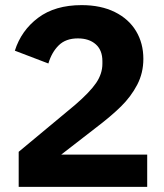

<svg xmlns="http://www.w3.org/2000/svg" viewBox="-20 -730 640 750"><path d="M555 0H53V-137L273 -320Q331 -370 355.5 -406Q380 -442 380 -481V-491Q380 -534 354 -557Q328 -580 284 -580Q237 -580 209.5 -553Q182 -526 169 -482L38 -532Q63 -611 129 -660.5Q195 -710 299 -710Q374 -710 428.5 -683Q483 -656 511.5 -608.5Q540 -561 540 -500Q540 -445 516 -399Q492 -353 453 -314.5Q414 -276 352 -229L219 -126H555Z"/></svg>

Font: iA Writer Quattro V
Style: Regular
Weight: 400
Designer: Mike Abbink, Paul van der Laan, Pieter van Rosmalen, Oliver Reichenstein
Foundry: Information Architects Inc.
Version: Version 2.000